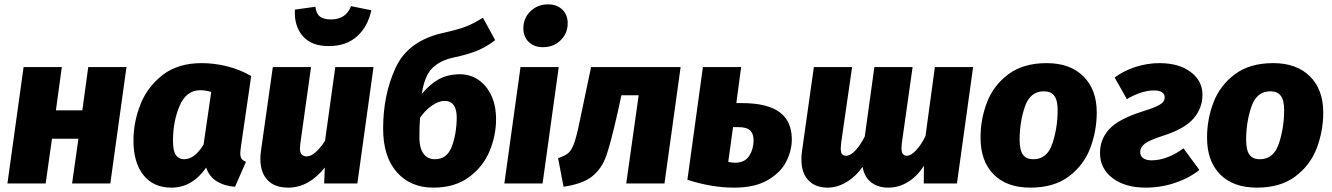

<svg xmlns="http://www.w3.org/2000/svg" viewBox="-20 -840 6099 879"><path d="M339 -205H218L189 0H14L88 -533H263L236 -335H357L384 -533H559L485 0H310Z M1130 -492 1082 -162Q1080 -144 1080 -139Q1080 -123 1085.5 -114Q1091 -105 1106 -99L1056 15Q1008 12 972.5 -10Q937 -32 924 -73Q860 19 765 19Q682 19 636.5 -38.5Q591 -96 591 -196Q591 -281 623 -362Q655 -443 725 -497Q795 -551 903 -551Q961 -551 1019.5 -536.5Q1078 -522 1130 -492ZM772 -196Q772 -148 785.5 -129.5Q799 -111 823 -111Q871 -111 912 -178L947 -419Q920 -427 897 -427Q833 -427 802.5 -356Q772 -285 772 -196Z M1172 -113Q1172 -132 1175 -151L1229 -533H1404L1355 -183Q1353 -167 1353 -161Q1353 -124 1384 -124Q1421 -124 1468 -195L1515 -533H1690L1616 0H1464L1467 -73Q1393 19 1300 19Q1237 19 1204.5 -16Q1172 -51 1172 -113ZM1330 -796 1424 -809Q1427 -778 1444.5 -764.5Q1462 -751 1495 -751Q1564 -751 1587 -812L1680 -793Q1664 -718 1614.5 -673.5Q1565 -629 1485 -629Q1405 -629 1365.5 -675.5Q1326 -722 1330 -796Z M2251 -294Q2251 -220 2221.5 -148.5Q2192 -77 2127 -29Q2062 19 1964 19Q1859 19 1796.5 -52Q1734 -123 1734 -251Q1734 -406 1791 -529.5Q1848 -653 2007 -689Q2079 -705 2114.5 -719Q2150 -733 2191 -759L2247 -656Q2208 -626 2166 -608.5Q2124 -591 2058 -577Q1993 -563 1958 -527Q1923 -491 1911 -410Q1947 -454 1988.5 -477Q2030 -500 2086 -500Q2132 -500 2169.5 -475Q2207 -450 2229 -403.5Q2251 -357 2251 -294ZM2071 -301Q2071 -378 2015 -378Q1989 -378 1958 -357Q1927 -336 1903 -301Q1900 -262 1900 -210Q1900 -163 1918.5 -137Q1937 -111 1971 -111Q2026 -111 2048 -168Q2070 -225 2071 -301Z M2464 0H2289L2363 -533H2538ZM2376 -710Q2376 -757 2408.5 -788.5Q2441 -820 2489 -820Q2530 -820 2554.5 -796Q2579 -772 2579 -734Q2579 -687 2546.5 -655.5Q2514 -624 2466 -624Q2425 -624 2400.5 -648Q2376 -672 2376 -710Z M3022 0H2847L2904 -404H2825L2808 -326Q2776 -185 2755.5 -126.5Q2735 -68 2691.5 -33Q2648 2 2560 15L2535 -116Q2569 -127 2584.5 -142Q2600 -157 2612 -194.5Q2624 -232 2642 -323L2686 -533H3096Z M3605 -202Q3605 -150 3579 -99.5Q3553 -49 3494 -15Q3435 19 3341 19Q3238 19 3127 -17L3198 -533H3373L3351 -368H3376Q3493 -368 3549 -326.5Q3605 -285 3605 -202ZM3430 -198Q3430 -228 3414 -243Q3398 -258 3360 -258H3336L3314 -99Q3330 -95 3345 -95Q3390 -95 3410 -126.5Q3430 -158 3430 -198Z M4435 -533 4361 0H4209L4210 -81Q4179 -33 4137 -7Q4095 19 4047 19Q3999 19 3968 -5.5Q3937 -30 3929 -76Q3898 -32 3855.5 -6.5Q3813 19 3769 19Q3713 19 3681 -14.5Q3649 -48 3649 -109Q3649 -131 3651 -143L3706 -533H3881L3831 -187Q3829 -167 3829 -162Q3829 -142 3835 -134.5Q3841 -127 3853 -127Q3874 -127 3896.5 -151.5Q3919 -176 3939 -215L3983 -533H4158L4109 -187Q4107 -169 4107 -164Q4107 -143 4113.5 -135Q4120 -127 4132 -127Q4151 -127 4174.5 -152.5Q4198 -178 4217 -217L4260 -533Z M4469 -210Q4469 -295 4499 -372.5Q4529 -450 4597 -500.5Q4665 -551 4772 -551Q4879 -551 4940 -490.5Q5001 -430 5001 -325Q5001 -241 4971.5 -162.5Q4942 -84 4873.5 -32.5Q4805 19 4697 19Q4589 19 4529 -41.5Q4469 -102 4469 -210ZM4822 -337Q4822 -381 4806.5 -401.5Q4791 -422 4759 -422Q4696 -422 4672 -351.5Q4648 -281 4648 -200Q4648 -153 4663 -132Q4678 -111 4711 -111Q4774 -111 4798 -183Q4822 -255 4822 -337Z M5485 -406Q5485 -346 5445.5 -299Q5406 -252 5312 -221Q5243 -199 5221.5 -182.5Q5200 -166 5200 -144Q5200 -126 5213.5 -116Q5227 -106 5252 -106Q5289 -106 5327 -121Q5365 -136 5398 -161L5471 -62Q5425 -25 5360 -3Q5295 19 5225 19Q5131 19 5073.5 -24.5Q5016 -68 5016 -140Q5016 -203 5058.5 -249Q5101 -295 5208 -329Q5254 -343 5276.5 -354Q5299 -365 5305.5 -374Q5312 -383 5312 -394Q5312 -426 5262 -426Q5234 -426 5201 -415Q5168 -404 5139 -386L5083 -485Q5124 -516 5178.5 -533.5Q5233 -551 5288 -551Q5377 -551 5431 -510.5Q5485 -470 5485 -406Z M5506 -210Q5506 -295 5536 -372.5Q5566 -450 5634 -500.5Q5702 -551 5809 -551Q5916 -551 5977 -490.5Q6038 -430 6038 -325Q6038 -241 6008.5 -162.5Q5979 -84 5910.5 -32.5Q5842 19 5734 19Q5626 19 5566 -41.5Q5506 -102 5506 -210ZM5859 -337Q5859 -381 5843.5 -401.5Q5828 -422 5796 -422Q5733 -422 5709 -351.5Q5685 -281 5685 -200Q5685 -153 5700 -132Q5715 -111 5748 -111Q5811 -111 5835 -183Q5859 -255 5859 -337Z"/></svg>

Font: Trujillo ExtraBold
Style: Italic
Weight: 800
Italic angle: -8°
Designer: Fira Sans original fonts by bBox Type GmbH, Carrois Corporate GbR, & Edenspiekermann AG / Changes by Cristiano Sobral
Foundry: Fira Sans original fonts by bBox Type GmbH, Carrois Corporate GbR, & Edenspiekermann AG / Changes by Cristiano Sobral
Version: Version 4.301;July 28, 2020;FontCreator 13.0.0.2655 64-bit